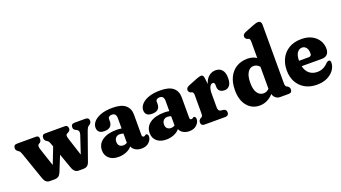

<svg xmlns="http://www.w3.org/2000/svg" viewBox="-67 -1290 3273 1842"><g transform="rotate(-20 1569.5 -369.0)"><path d="M255.5 2H202Q181.5 2 166.2 -10Q151 -22 141.5 -48.5L43 -332.5Q36.5 -350.5 32 -357.5Q27.5 -364.5 22 -368.5L13.5 -373Q0.5 -384.5 -3.2 -391.2Q-7 -398 -7 -409Q-7 -443.5 29 -443.5H223.5Q252 -443.5 252 -412.5Q252 -400.5 248.5 -391.2Q245 -382 235.5 -375L226 -370Q216.5 -364.5 214.2 -352.5Q212 -340.5 220 -316L280.5 -133L345.5 -299.5L333 -334.5Q325 -358 312.5 -365.5L299 -374Q283 -386.5 283 -409Q283 -443.5 315.5 -443.5H515.5Q548.5 -443.5 548.5 -409Q548.5 -396.5 542.2 -389.5Q536 -382.5 524.5 -375L514 -370Q502.5 -363.5 502.2 -350.8Q502 -338 508.5 -318L567.5 -135.5L628 -316.5Q640.5 -355 612.5 -370.5L601.5 -375Q589.5 -382.5 584.8 -389.2Q580 -396 580 -409Q580 -443.5 616 -443.5H726.5Q763 -443.5 763 -409Q763 -390.5 743.5 -375L734.5 -370Q728 -365.5 721.2 -355.5Q714.5 -345.5 702.5 -311.5L607.5 -44Q598.5 -19 583.2 -8.5Q568 2 547 2H496Q476.5 2 461 -9.8Q445.5 -21.5 435.5 -48.5L380.5 -202.5L316.5 -44Q305 -18 289.5 -8Q274 2 255.5 2Z M772 -102Q772 -167.5 825 -204.5Q878 -241.5 971 -241.5Q998 -241.5 1021.5 -237V-342Q1021.5 -393.5 977.5 -393.5Q960.5 -393.5 949.8 -385.5Q939 -377.5 939 -364V-341Q939 -269 859 -269Q822.5 -269 805.5 -285.2Q788.5 -301.5 788.5 -330Q788.5 -361.5 813 -389.8Q837.5 -418 886 -435.8Q934.5 -453.5 1007 -453.5Q1095.5 -453.5 1137 -418.5Q1178.5 -383.5 1178.5 -322V-112.5Q1178.5 -104.5 1182.2 -98Q1186 -91.5 1196 -91.5Q1204.5 -91.5 1212 -98.5Q1218.5 -103.5 1224 -103.5Q1232.5 -103.5 1237.5 -95.5Q1242.5 -87.5 1242.5 -76.5Q1242.5 -45 1214.5 -17.5Q1186.5 10 1138 10Q1102 10 1075.8 -5.5Q1049.5 -21 1040 -46.5Q1017.5 -19.5 981 -4.8Q944.5 10 902.5 10Q841.5 10 806.8 -21.2Q772 -52.5 772 -102ZM929.5 -133.5Q929.5 -107 943.8 -93Q958 -79 982 -79Q1003.5 -79 1021.5 -90.5V-184.5Q1005 -191.5 985.5 -191.5Q960 -191.5 944.8 -175.8Q929.5 -160 929.5 -133.5Z M1259 -102Q1259 -167.5 1312 -204.5Q1365 -241.5 1458 -241.5Q1485 -241.5 1508.5 -237V-342Q1508.5 -393.5 1464.5 -393.5Q1447.5 -393.5 1436.8 -385.5Q1426 -377.5 1426 -364V-341Q1426 -269 1346 -269Q1309.5 -269 1292.5 -285.2Q1275.5 -301.5 1275.5 -330Q1275.5 -361.5 1300 -389.8Q1324.5 -418 1373 -435.8Q1421.5 -453.5 1494 -453.5Q1582.5 -453.5 1624 -418.5Q1665.5 -383.5 1665.5 -322V-112.5Q1665.5 -104.5 1669.2 -98Q1673 -91.5 1683 -91.5Q1691.5 -91.5 1699 -98.5Q1705.5 -103.5 1711 -103.5Q1719.5 -103.5 1724.5 -95.5Q1729.5 -87.5 1729.5 -76.5Q1729.5 -45 1701.5 -17.5Q1673.5 10 1625 10Q1589 10 1562.8 -5.5Q1536.5 -21 1527 -46.5Q1504.5 -19.5 1468 -4.8Q1431.5 10 1389.5 10Q1328.5 10 1293.8 -21.2Q1259 -52.5 1259 -102ZM1416.5 -133.5Q1416.5 -107 1430.8 -93Q1445 -79 1469 -79Q1490.5 -79 1508.5 -90.5V-184.5Q1492 -191.5 1472.5 -191.5Q1447 -191.5 1431.8 -175.8Q1416.5 -160 1416.5 -133.5Z M1938 -410.5 1943.5 -355Q1959.5 -405.5 1989.8 -429.5Q2020 -453.5 2058 -453.5Q2100.5 -453.5 2124 -425.5Q2147.5 -397.5 2147.5 -343Q2147.5 -291.5 2128 -267.5Q2108.5 -243.5 2077.5 -243.5Q2044.5 -243.5 2027.8 -259.2Q2011 -275 2011 -303V-321.5Q2011 -347.5 1991 -347.5Q1972.5 -347.5 1960 -323.8Q1947.5 -300 1947.5 -253V-117Q1947.5 -78 1971.5 -74L2001 -70Q2030.5 -65 2030.5 -34Q2030.5 -19 2021 -9.5Q2011.5 0 1993.5 0H1783Q1747 0 1747 -34Q1747 -46.5 1752 -54.5Q1757 -62.5 1767 -70L1776.5 -74Q1784 -78.5 1787.2 -86.8Q1790.5 -95 1790.5 -117V-296Q1790.5 -314 1786.5 -321.2Q1782.5 -328.5 1773.5 -333L1761.5 -335.5Q1741 -347 1741 -366.5Q1741 -379 1748.8 -388.2Q1756.5 -397.5 1774.5 -404.5L1859.5 -438.5Q1894.5 -452 1911 -452Q1922 -452 1928.5 -443.5Q1935 -435 1938 -410.5Z M2168.5 -208.5Q2168.5 -287 2196 -341.8Q2223.5 -396.5 2271.8 -425Q2320 -453.5 2382.5 -453.5Q2435.5 -453.5 2475.5 -427.5V-592.5Q2475.5 -610.5 2471.8 -617.8Q2468 -625 2459 -629.5L2447 -632Q2426.5 -643.5 2426.5 -663Q2426.5 -675.5 2433.8 -684.5Q2441 -693.5 2460 -701L2541 -733Q2563.5 -742 2576.2 -745.2Q2589 -748.5 2600 -748.5Q2616 -748.5 2624.2 -738.2Q2632.5 -728 2632.5 -712V-117Q2632.5 -95 2636.2 -86.8Q2640 -78.5 2646.5 -74L2656 -70Q2665.5 -62.5 2670.8 -54.5Q2676 -46.5 2676 -34Q2676 0 2640 0H2553Q2528 0 2508.5 -16.2Q2489 -32.5 2484.5 -56.5Q2455 -24.5 2420 -7.2Q2385 10 2343 10Q2265.5 10 2217 -49Q2168.5 -108 2168.5 -208.5ZM2331 -226.5Q2331 -156 2355.2 -121.8Q2379.5 -87.5 2417.5 -87.5Q2450.5 -87.5 2475.5 -113V-337.5Q2462 -353.5 2446.5 -360.5Q2431 -367.5 2413 -367.5Q2377.5 -367.5 2354.2 -331Q2331 -294.5 2331 -226.5Z M3130 -285Q3130 -247.5 3110.5 -227.5Q3091 -207.5 3055.5 -207.5H2849Q2861 -155.5 2893.8 -129.8Q2926.5 -104 2973.5 -104Q3005.5 -104 3033.5 -117.2Q3061.5 -130.5 3080.5 -152Q3098.5 -168.5 3110.5 -168.5Q3129.5 -168.5 3129 -141.5Q3128 -102 3103.2 -67.5Q3078.5 -33 3034 -11.5Q2989.5 10 2928.5 10Q2859.5 10 2808.2 -18.5Q2757 -47 2728.8 -98.2Q2700.5 -149.5 2700.5 -217.5Q2700.5 -285 2727.5 -338.2Q2754.5 -391.5 2806.8 -422.5Q2859 -453.5 2935 -453.5Q2995 -453.5 3038.8 -430.8Q3082.5 -408 3106.2 -369.8Q3130 -331.5 3130 -285ZM2913 -374.5Q2883 -374.5 2863 -347.5Q2843 -320.5 2843 -265.5V-265H2942Q2970.5 -265 2970.5 -294Q2970.5 -334 2953.8 -354.2Q2937 -374.5 2913 -374.5Z"/></g></svg>

Font: Fraunces 144pt SuperSoft
Style: Bold
Weight: 700
Version: Version 1.000;[b76b70a41]